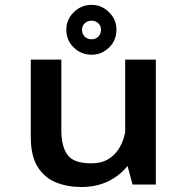

<svg xmlns="http://www.w3.org/2000/svg" viewBox="-20 -740 750 770"><path d="M305.5 10Q250.5 10 204.5 -8.5Q158.5 -27 131 -70.8Q103.5 -114.5 103.5 -190V-501H226V-218.5Q226 -152.5 250.8 -118.8Q275.5 -85 346 -85Q388 -85 416 -102.8Q444 -120.5 460 -149Q476 -177.5 482 -209.5V-501H605V0H511.5L491.5 -74.5Q459.5 -35 413 -12.5Q366.5 10 305.5 10ZM347.5 -520.5Q306 -520.5 276 -549.2Q246 -578 246 -621Q246 -662 276 -691.2Q306 -720.5 347.5 -720.5Q387.5 -720.5 417.2 -691.2Q447 -662 447 -621Q447 -578 417.2 -549.2Q387.5 -520.5 347.5 -520.5ZM347.5 -582.5Q363 -582.5 374 -593Q385 -603.5 385 -621.5Q385 -636.5 374 -646.8Q363 -657 347.5 -657Q331 -657 320 -646.8Q309 -636.5 309 -621.5Q309 -603.5 320 -593Q331 -582.5 347.5 -582.5Z"/></svg>

Font: League Mono Medium
Style: Regular
Weight: 500
Width: 6
Designer: Tyler Finck
Foundry: The League of Moveable Type / Tyler Finck
Version: Version 2.300;RELEASE